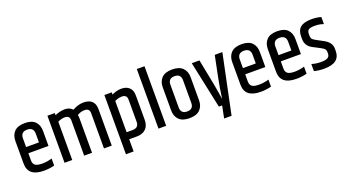

<svg xmlns="http://www.w3.org/2000/svg" viewBox="-58 -1392 4006 2205"><g transform="rotate(-20 1944.5 -289.5)"><path d="M52 -152V-428Q52 -500 94 -542.5Q136 -585 222 -585Q308 -585 349 -542.5Q390 -500 390 -428V-245H144V-157Q144 -117 168.5 -98Q193 -79 254.5 -79Q316 -79 374 -97V-11Q314 5 246 5Q52 5 52 -152ZM144 -321H301V-427Q301 -505 222.5 -505Q144 -505 144 -427Z M802 -538Q870 -577 936.5 -577Q1003 -577 1038.5 -544Q1074 -511 1074 -447V0H979V-431Q979 -490 919 -490Q871 -490 828 -463Q833 -452 833 -432V0H737V-431Q737 -490 678 -490Q635 -490 591 -468V0H497V-575H587V-549Q651 -577 709 -577Q767 -577 802 -538Z M1436 -431Q1436 -490 1375 -490Q1331 -490 1287 -468V-86H1359Q1436 -86 1436 -159ZM1283 -548Q1341 -577 1400.5 -577Q1460 -577 1495.5 -544Q1531 -511 1531 -447V-149Q1531 -77 1490.5 -38.5Q1450 0 1382 0H1287V149H1193V-575H1283Z M1645 -728H1739V0H1645Z M2100 -426Q2100 -503 2023 -503Q1946 -503 1946 -426V-149Q1946 -72 2023 -72Q2100 -72 2100 -149ZM1853 -428Q1853 -500 1895 -542.5Q1937 -585 2023 -585Q2109 -585 2151.5 -542.5Q2194 -500 2194 -428V-147Q2194 -75 2151.5 -32.5Q2109 10 2023 10Q1937 10 1895 -32.5Q1853 -75 1853 -147Z M2542 -575H2635L2484 149H2393L2423 0H2383L2261 -575H2355Q2432 -198 2448 -70Q2464 -189 2490 -320Z M2702 -152V-428Q2702 -500 2744 -542.5Q2786 -585 2872 -585Q2958 -585 2999 -542.5Q3040 -500 3040 -428V-245H2794V-157Q2794 -117 2818.5 -98Q2843 -79 2904.5 -79Q2966 -79 3024 -97V-11Q2964 5 2896 5Q2702 5 2702 -152ZM2794 -321H2951V-427Q2951 -505 2872.5 -505Q2794 -505 2794 -427Z M3137 -152V-428Q3137 -500 3179 -542.5Q3221 -585 3307 -585Q3393 -585 3434 -542.5Q3475 -500 3475 -428V-245H3229V-157Q3229 -117 3253.5 -98Q3278 -79 3339.5 -79Q3401 -79 3459 -97V-11Q3399 5 3331 5Q3137 5 3137 -152ZM3229 -321H3386V-427Q3386 -505 3307.5 -505Q3229 -505 3229 -427Z M3546 -435Q3546 -508 3588.5 -544Q3631 -580 3727 -580Q3791 -580 3841 -564V-478Q3793 -496 3735 -496Q3677 -496 3658 -480.5Q3639 -465 3639 -430V-410Q3639 -383 3650 -369Q3661 -355 3692 -339L3777 -293Q3863 -247 3863 -169V-143Q3863 5 3671 5Q3606 5 3548 -10V-97Q3599 -80 3660.5 -80Q3722 -80 3745.5 -96Q3769 -112 3769 -145V-162Q3769 -186 3756.5 -200.5Q3744 -215 3707 -234L3626 -276Q3546 -317 3546 -403Z"/></g></svg>

Font: Khand Medium
Style: Regular
Weight: 500
Designer: Devanagari: Sanchit Sawaria, Jyotish Sonowal; Latin: Satya Rajpurohit
Foundry: Indian Type Foundry
Version: Version 1.100;PS 1.0;hotconv 1.0.78;makeotf.lib2.5.61930; tt